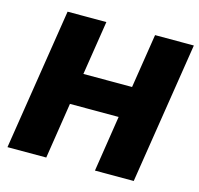

<svg xmlns="http://www.w3.org/2000/svg" viewBox="-102 -809 952 918"><g transform="rotate(15 373.5 -350.0)"><path d="M12 0 122 -700H314L272 -432H513L555 -700H747L637 0H445L488 -277H247L204 0Z"/></g></svg>

Font: MuseoModerno ExtraBold
Style: Italic
Weight: 800
Italic angle: -9°
Designer: Pablo Cosgaya, Héctor Gatti, Marcela Romero, and the Authors of The MuseoModerno Project.
Foundry: Omnibus-Type Team
Version: Version 1.003